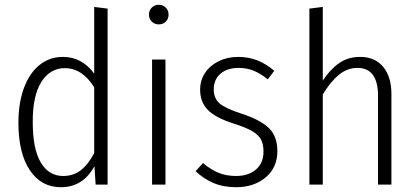

<svg xmlns="http://www.w3.org/2000/svg" viewBox="-20 -772 1746 803"><path d="M430 -736V0H380L375 -77Q327 11 235 11Q152 11 104.5 -60.5Q57 -132 57 -259Q57 -341 80 -403.5Q103 -466 145 -500Q187 -534 243 -534Q323 -534 374 -464V-743ZM374 -132V-407Q324 -487 251 -487Q189 -487 152.5 -428.5Q116 -370 117 -260Q117 -149 150.5 -92.5Q184 -36 244 -36Q287 -36 318 -60Q349 -84 374 -132Z M685 -711Q685 -693 673.5 -681.5Q662 -670 644 -670Q626 -670 614.5 -682Q603 -694 603 -711Q603 -728 614.5 -740Q626 -752 644 -752Q662 -752 673.5 -740Q685 -728 685 -711ZM672 0H616V-523H672Z M1127 -476 1100 -440Q1069 -465 1040.5 -476.5Q1012 -488 977 -488Q931 -488 902.5 -464Q874 -440 874 -398Q874 -360 899 -339Q924 -318 989 -297Q1069 -271 1104.5 -236.5Q1140 -202 1140 -140Q1140 -71 1091 -30Q1042 11 968 11Q914 11 873 -6.5Q832 -24 798 -56L829 -90Q861 -63 893.5 -49.5Q926 -36 967 -36Q1019 -36 1050.5 -63Q1082 -90 1082 -138Q1082 -170 1071 -189.5Q1060 -209 1034 -224Q1008 -239 958 -255Q882 -279 849.5 -312Q817 -345 817 -397Q817 -436 837.5 -467Q858 -498 894.5 -516Q931 -534 976 -534Q1020 -534 1056.5 -519.5Q1093 -505 1127 -476Z M1617 -379V0H1561V-371Q1561 -488 1475 -488Q1432 -488 1397 -459Q1362 -430 1330 -377V0H1274V-736L1330 -743V-435Q1361 -482 1398.5 -508Q1436 -534 1486 -534Q1548 -534 1582.5 -492.5Q1617 -451 1617 -379Z"/></svg>

Font: Fira Sans Condensed Light
Style: Regular
Weight: 300
Width: 3
Designer: bBox Type GmbH & Carrois Corporate GbR & Edenspiekermann AG
Foundry: bBox Type GmbH & Carrois Corporate GbR & Edenspiekermann AG
Version: Version 4.301